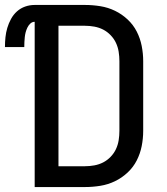

<svg xmlns="http://www.w3.org/2000/svg" viewBox="-55 -755 675 775"><path d="M288 0H85V-667Q75 -667 67.5 -660Q60 -653 55.5 -643.5Q51 -634 48.5 -624.5Q46 -615 45 -605Q44 -595 43.5 -585Q43 -575 43 -565H-35Q-35 -585 -33 -604.5Q-31 -624 -25.5 -642.5Q-20 -661 -10.5 -678.5Q-1 -696 13.5 -709Q28 -722 46.5 -728.5Q65 -735 85 -735H288Q319 -735 350 -730Q381 -725 409 -711.5Q437 -698 460 -676.5Q483 -655 497 -627.5Q511 -600 517 -569.5Q523 -539 523 -508V-227Q523 -196 517 -165.5Q511 -135 497 -107.5Q483 -80 460 -58.5Q437 -37 409 -23.5Q381 -10 350 -5Q319 0 288 0ZM181 -84H288Q307 -84 326 -87.5Q345 -91 361.5 -99.5Q378 -108 391.5 -122Q405 -136 413 -153Q421 -170 424 -189Q427 -208 427 -227V-508Q427 -527 424 -546Q421 -565 413 -582Q405 -599 391.5 -613Q378 -627 361.5 -635.5Q345 -644 326 -647.5Q307 -651 288 -651H181Z"/></svg>

Font: Iosevka Medium Extended
Style: Regular
Weight: 500
Width: 7
Monospace: yes
Designer: Belleve Invis
Foundry: Belleve Invis
Version: Version 32.5.0; ttfautohint (v1.8.4)